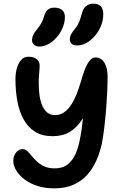

<svg xmlns="http://www.w3.org/2000/svg" viewBox="-20 -1027 670 1056"><path d="M278 9Q228 9 187 -4Q146 -17 116 -39.5Q86 -62 69.5 -89Q53 -116 53 -144Q53 -159 59.5 -173.5Q66 -188 78 -197.5Q90 -207 105 -207Q118 -207 129.5 -196.5Q141 -186 153.5 -170.5Q166 -155 183 -139Q200 -123 223.5 -112Q247 -101 281 -101Q325 -101 352 -122.5Q379 -144 395 -179.5Q411 -215 419 -259Q425 -286 430 -323Q435 -360 439 -399.5Q443 -439 445.5 -477Q448 -515 450.5 -545Q453 -575 454 -591L482 -464Q457 -408 429 -366Q401 -324 363 -301Q325 -278 269 -278Q212 -278 173 -302.5Q134 -327 110 -370Q86 -413 75.5 -470Q65 -527 65 -592Q65 -625 73 -652.5Q81 -680 96.5 -697.5Q112 -715 136 -715Q165 -715 181.5 -702Q198 -689 198 -668Q198 -650 195.5 -625Q193 -600 193 -572Q193 -541 196.5 -509.5Q200 -478 210 -452Q220 -426 237.5 -410Q255 -394 283 -394Q310 -394 332 -409Q354 -424 371 -450Q388 -476 401 -508.5Q414 -541 424 -576Q434 -611 445.5 -642Q457 -673 472 -692Q487 -711 504 -711Q537 -711 554.5 -682Q572 -653 572 -602Q572 -572 570 -527.5Q568 -483 564 -431Q560 -379 554 -328.5Q548 -278 540 -236Q530 -191 511.5 -147.5Q493 -104 462.5 -68.5Q432 -33 386.5 -12Q341 9 278 9ZM404 -777Q384 -777 374 -786.5Q364 -796 364 -810Q364 -825 371 -838Q378 -851 391 -867Q408 -888 416 -908Q424 -928 431 -956Q439 -983 455.5 -995Q472 -1007 493 -1007Q519 -1007 533.5 -993Q548 -979 548 -950Q548 -916 535.5 -885Q523 -854 502 -829.5Q481 -805 455.5 -791Q430 -777 404 -777ZM197 -771Q178 -771 167 -781Q156 -791 156 -807Q157 -822 162.5 -834.5Q168 -847 183 -865Q199 -885 207 -899Q215 -913 222 -936Q230 -964 244 -974.5Q258 -985 279 -985Q306 -985 322 -971.5Q338 -958 337 -929Q336 -901 324 -873Q312 -845 292 -822Q272 -799 247 -785Q222 -771 197 -771Z"/></svg>

Font: Shantell Sans SemiBold
Style: Regular
Weight: 600
Designer: Stephen Nixon, Anya Danilova, Shantell Martin
Foundry: Arrow Type
Version: Version 1.011;[c5ecc13dd]